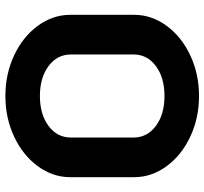

<svg xmlns="http://www.w3.org/2000/svg" viewBox="-43 -706 758 712"><g transform="rotate(90 336.0 -350.0)"><path d="M35 -231V-469Q35 -533 75.5 -588.5Q116 -644 185 -676.5Q254 -709 336 -709Q418 -709 487 -676.5Q556 -644 596.5 -588.5Q637 -533 637 -469V-231Q637 -167 596.5 -111.5Q556 -56 487 -23.5Q418 9 336 9Q254 9 185 -23.5Q116 -56 75.5 -111.5Q35 -167 35 -231ZM490 -234V-466Q490 -517 447 -549Q404 -581 336 -581Q268 -581 225 -549Q182 -517 182 -466V-234Q182 -183 225 -151Q268 -119 336 -119Q404 -119 447 -151Q490 -183 490 -234Z"/></g></svg>

Font: K2D ExtraBold
Style: Regular
Weight: 800
Designer: Katatrad Aksorn Co.,Ltd.
Foundry: Cadson Demak Co.,Ltd.
Version: Version 1.000; ttfautohint (v1.6)